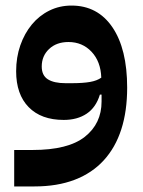

<svg xmlns="http://www.w3.org/2000/svg" viewBox="-20 -430 515 690"><path d="M31 109H97Q225 109 285 61.5Q345 14 345 -65V-90H339Q325 -44 291.5 -21.5Q258 1 209 1Q128 1 83 -45Q38 -91 38 -174Q38 -224 53 -267Q68 -310 94.5 -342Q121 -374 157.5 -392Q194 -410 237 -410Q331 -410 384 -332Q437 -254 437 -115Q437 -31 416 34.5Q395 100 353 146Q311 192 248.5 216Q186 240 104 240H31ZM237 -131Q278 -131 303.5 -135.5Q329 -140 344 -151Q342 -209 309 -244Q276 -279 226 -279Q183 -279 156.5 -254Q130 -229 130 -191Q130 -159 152 -145Q174 -131 216 -131Z"/></svg>

Font: IBM Plex Sans Arabic SemiBold
Style: Regular
Weight: 600
Designer: Mike Abbink, Paul van der Laan, Pieter van Rosmalen, Wael Morcos, Khajak Apelian
Foundry: Bold Monday
Version: Version 1.1